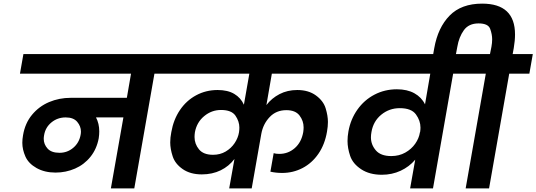

<svg xmlns="http://www.w3.org/2000/svg" viewBox="-20 -1038 2956 1058"><path d="M942 -632H831L720 0H591L660 -391H509Q527 -357 527 -314Q527 -296 524 -276Q513 -217 478.5 -174Q444 -131 393.5 -109Q343 -87 286 -87Q226 -87 181.5 -112Q137 -137 120 -175.5Q103 -214 103 -251Q103 -271 107 -293Q118 -359 156.5 -405.5Q195 -452 250.5 -475.5Q306 -499 370 -499H679L702 -632H90L109 -740H961ZM308 -196Q351 -196 383.5 -223.5Q416 -251 424 -294Q426 -304 426 -313Q426 -342 405.5 -366.5Q385 -391 342 -391Q297 -391 263.5 -363.5Q230 -336 223 -293Q221 -282 221 -273Q221 -243 242 -219.5Q263 -196 308 -196Z M1478 -632 1448 -459Q1477 -497 1520.5 -519.5Q1564 -542 1618 -542Q1680 -542 1721 -512Q1762 -482 1774.5 -441Q1787 -400 1787 -366Q1787 -341 1782 -313Q1770 -242 1734.5 -190.5Q1699 -139 1647 -112Q1595 -85 1535 -85Q1500 -85 1470 -92L1488 -194Q1500 -190 1519 -190Q1568 -190 1604.5 -222Q1641 -254 1651 -310Q1653 -324 1653 -336Q1653 -372 1630.5 -401.5Q1608 -431 1558 -431Q1502 -431 1466 -393Q1430 -355 1420 -301L1367 0H1243L1272 -162Q1242 -122 1196 -99.5Q1150 -77 1092 -77Q1029 -77 987 -106Q945 -135 931.5 -176.5Q918 -218 918 -253Q918 -280 924 -310Q936 -379 971.5 -431.5Q1007 -484 1061 -513Q1115 -542 1179 -542Q1235 -542 1271 -520.5Q1307 -499 1324 -461L1354 -632H900L919 -740H1936L1917 -632ZM1154 -185Q1193 -185 1223.5 -203Q1254 -221 1273 -249.5Q1292 -278 1297 -309Q1299 -322 1299 -335Q1299 -369 1277.5 -400.5Q1256 -432 1198 -432Q1146 -432 1105 -398Q1064 -364 1054 -309Q1052 -295 1052 -283Q1052 -245 1076.5 -215Q1101 -185 1154 -185Z M2606 -740 2587 -632H2477L2366 0H2240L2268 -158Q2235 -119 2187.5 -97Q2140 -75 2084 -75Q2016 -75 1970 -105.5Q1924 -136 1909.5 -179Q1895 -222 1895 -261Q1895 -286 1900 -314Q1912 -381 1949.5 -434Q1987 -487 2043.5 -516.5Q2100 -546 2167 -546Q2224 -546 2263.5 -524Q2303 -502 2322 -463L2351 -632H1876L1895 -740ZM2136 -178Q2179 -178 2213 -197Q2247 -216 2268 -246Q2289 -276 2294 -309L2295 -310Q2297 -323 2297 -335Q2297 -373 2272 -407.5Q2247 -442 2183 -442Q2125 -442 2081 -406Q2037 -370 2027 -311Q2024 -295 2024 -281Q2024 -241 2051 -209.5Q2078 -178 2136 -178Z M2916 -740 2897 -632H2786L2675 0H2546L2657 -632H2546L2565 -740H2680L2688 -780Q2692 -802 2692 -821Q2692 -849 2681 -879Q2670 -909 2617 -909Q2563 -909 2536 -871.5Q2509 -834 2500 -780L2487 -711H2362L2373 -773Q2393 -886 2457.5 -952Q2522 -1018 2637 -1018Q2818 -1018 2818 -848Q2818 -814 2811 -773L2805 -740Z"/></svg>

Font: Fz Poppins SemBd
Style: Italic
Weight: 600
Italic angle: -10°
Designer: Ninad Kale (Devanagari), Jonny Pinhorn (Latin)
Foundry: Indian Type Foundry
Version: Vit hóa bi Vntype.Com & FontZin.Com